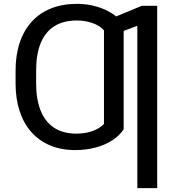

<svg xmlns="http://www.w3.org/2000/svg" viewBox="-20 -757 911 981"><path d="M611.8 -375.5V-96.2Q589.8 -63 552.5 -39.3Q515.1 -15.6 467 -2.9Q418.9 9.8 364.7 9.8Q293 9.8 236.3 -13.9Q179.7 -37.6 140.1 -82.3Q100.6 -127 80.1 -189.9Q59.6 -252.9 59.6 -331.5V-391.1L164.6 -393.1V-331.5Q164.6 -250.5 187.3 -192.9Q210 -135.3 255.9 -104.7Q301.8 -74.2 370.6 -74.2Q415 -74.2 451.9 -87.2Q488.8 -100.1 511.2 -124V-375.5ZM611.8 -631.3V-357.9H511.2V-601.6Q490.2 -626 452.6 -639.2Q415 -652.3 372.6 -652.3Q303.7 -652.3 257.6 -623Q211.4 -593.8 188 -536.9Q164.6 -480 164.6 -396V-339.8H59.6V-396Q59.6 -476.1 80.8 -539.3Q102.1 -602.5 142.6 -646.7Q183.1 -690.9 241.2 -714.1Q299.3 -737.3 373 -737.3Q424.8 -737.3 471.4 -724.1Q518.1 -710.9 554.4 -687Q590.8 -663.1 611.8 -631.3ZM783.2 -727.5V204.1H681.6V-625L564.5 -581.5V-669.4L705.1 -727.5Z"/></svg>

Font: Atlassian Sans
Style: Regular
Weight: 400
Designer: Rasmus Andersson
Foundry: Modifications by Atlassian Pty Ltd, manufactured by rsms
Version: Version 4.001;git-9221beed3